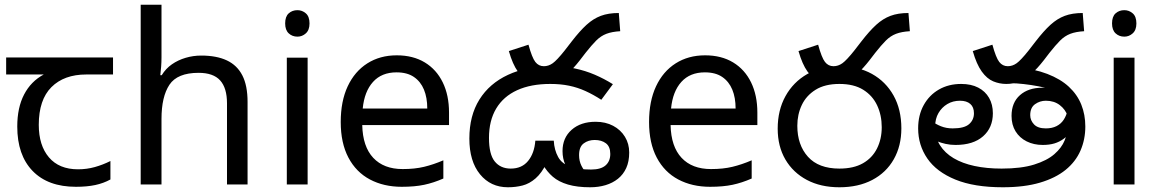

<svg xmlns="http://www.w3.org/2000/svg" viewBox="-20 -780 4903 812"><path d="M301 10Q183 10 118 -57Q53 -124 53 -245Q53 -325 82 -380.5Q111 -436 165 -465H6V-537H458V-465H345Q251 -465 197.5 -411.5Q144 -358 144 -252Q144 -165 187 -114.5Q230 -64 310 -64Q347 -64 381 -73.5Q415 -83 447 -99V-21Q418 -5 383 2.5Q348 10 301 10Z M663 -537Q663 -518 661.5 -498Q660 -478 658 -462H664Q681 -490 707 -508Q733 -526 765 -535.5Q797 -545 831 -545Q896 -545 939.5 -524.5Q983 -504 1005 -461Q1027 -418 1027 -349V0H940V-343Q940 -408 911 -440Q882 -472 820 -472Q730 -472 696.5 -421.5Q663 -371 663 -277V0H575V-760H663Z M1281 -536V0H1193V-536ZM1238 -737Q1258 -737 1273.5 -723.5Q1289 -710 1289 -681Q1289 -653 1273.5 -639Q1258 -625 1238 -625Q1216 -625 1201 -639Q1186 -653 1186 -681Q1186 -710 1201 -723.5Q1216 -737 1238 -737Z M1658 -546Q1727 -546 1776.5 -516Q1826 -486 1852.5 -431.5Q1879 -377 1879 -304V-251H1512Q1514 -160 1558.5 -112.5Q1603 -65 1683 -65Q1734 -65 1773.5 -74.5Q1813 -84 1855 -102V-25Q1814 -7 1774 1.5Q1734 10 1679 10Q1603 10 1544.5 -21Q1486 -52 1453.5 -113.5Q1421 -175 1421 -264Q1421 -352 1450.5 -415Q1480 -478 1533.5 -512Q1587 -546 1658 -546ZM1657 -474Q1594 -474 1557.5 -433.5Q1521 -393 1514 -321H1787Q1787 -367 1773 -401Q1759 -435 1730.5 -454.5Q1702 -474 1657 -474Z M2274 -425Q2245 -425 2218.5 -436Q2192 -447 2170 -477.5Q2148 -508 2132 -564L2215 -591Q2230 -536 2244 -518Q2258 -500 2280 -500Q2300 -500 2317.5 -512.5Q2335 -525 2367 -565L2398 -605Q2432 -649 2460.5 -675Q2489 -701 2521 -713Q2553 -725 2597 -725L2603 -648Q2568 -646 2544.5 -637Q2521 -628 2501.5 -608.5Q2482 -589 2456 -556L2433 -526Q2405 -490 2380 -468Q2355 -446 2329.5 -435.5Q2304 -425 2274 -425ZM2476 12Q2421 12 2382 0.5Q2343 -11 2318 -32.5Q2293 -54 2276 -84L2292 -91Q2271 -48 2245 -25.5Q2219 -3 2190 4.5Q2161 12 2128 12Q2055 12 2010 -43Q1965 -98 1965 -194Q1965 -291 2007.5 -359Q2050 -427 2128.5 -463.5Q2207 -500 2313 -500Q2366 -500 2411 -490.5Q2456 -481 2495.5 -464Q2535 -447 2572 -424L2523 -358Q2489 -380 2456 -395Q2423 -410 2387 -417.5Q2351 -425 2307 -425Q2225 -425 2167 -398.5Q2109 -372 2078.5 -321Q2048 -270 2048 -197Q2048 -127 2072.5 -97Q2097 -67 2140 -67Q2187 -67 2213.5 -99.5Q2240 -132 2244 -185H2322Q2324 -146 2340.5 -116Q2357 -86 2393 -76Q2410 -69 2431.5 -66Q2453 -63 2480 -63Q2521 -63 2541 -80.5Q2561 -98 2561 -129Q2561 -160 2542.5 -174Q2524 -188 2495 -188Q2468 -188 2448.5 -173.5Q2429 -159 2429 -124Q2429 -99 2439 -79Q2449 -59 2463 -46L2397 -35Q2383 -57 2371 -83Q2359 -109 2359 -141Q2359 -197 2397.5 -231Q2436 -265 2499 -265Q2541 -265 2573 -248Q2605 -231 2623 -201.5Q2641 -172 2641 -135Q2641 -97 2628.5 -69.5Q2616 -42 2593.5 -24Q2571 -6 2541 3Q2511 12 2476 12Z M2962 -546Q3031 -546 3080.5 -516Q3130 -486 3156.5 -431.5Q3183 -377 3183 -304V-251H2816Q2818 -160 2862.5 -112.5Q2907 -65 2987 -65Q3038 -65 3077.5 -74.5Q3117 -84 3159 -102V-25Q3118 -7 3078 1.5Q3038 10 2983 10Q2907 10 2848.5 -21Q2790 -52 2757.5 -113.5Q2725 -175 2725 -264Q2725 -352 2754.5 -415Q2784 -478 2837.5 -512Q2891 -546 2962 -546ZM2961 -474Q2898 -474 2861.5 -433.5Q2825 -393 2818 -321H3091Q3091 -367 3077 -401Q3063 -435 3034.5 -454.5Q3006 -474 2961 -474Z M3499 -425Q3470 -425 3443.5 -436Q3417 -447 3395 -477.5Q3373 -508 3357 -564L3440 -591Q3455 -536 3469 -518Q3483 -500 3505 -500Q3525 -500 3542.5 -512.5Q3560 -525 3592 -565L3623 -605Q3657 -649 3685.5 -675Q3714 -701 3746 -713Q3778 -725 3822 -725L3828 -648Q3793 -646 3769.5 -637Q3746 -628 3726.5 -608.5Q3707 -589 3681 -556L3658 -526Q3630 -490 3605 -468Q3580 -446 3554.5 -435.5Q3529 -425 3499 -425ZM3269 -236Q3269 -314 3302 -373.5Q3335 -433 3393.5 -466.5Q3452 -500 3530 -500Q3609 -500 3667.5 -467.5Q3726 -435 3759 -376Q3792 -317 3792 -237Q3792 -163 3760 -106.5Q3728 -50 3669 -19Q3610 12 3530 12Q3451 12 3392.5 -19Q3334 -50 3301.5 -105.5Q3269 -161 3269 -236ZM3352 -248Q3352 -167 3397 -117Q3442 -67 3530 -67Q3590 -67 3629.5 -89.5Q3669 -112 3689 -152Q3709 -192 3709 -242Q3709 -293 3689.5 -334.5Q3670 -376 3630.5 -400.5Q3591 -425 3530 -425Q3469 -425 3429.5 -400.5Q3390 -376 3371 -336Q3352 -296 3352 -248Z M4221 12Q4100 12 4020.5 -20.5Q3941 -53 3902 -109.5Q3863 -166 3863 -237Q3863 -293 3886.5 -335.5Q3910 -378 3951 -401.5Q3992 -425 4045 -425Q4087 -425 4117 -409.5Q4147 -394 4163 -366Q4179 -338 4179 -301Q4179 -240 4137.5 -203.5Q4096 -167 4021 -167Q3999 -167 3979 -171.5Q3959 -176 3942 -183Q3925 -190 3910 -199L3917 -270Q3937 -255 3959.5 -246Q3982 -237 4009 -237Q4058 -237 4078.5 -255Q4099 -273 4099 -301Q4099 -327 4083.5 -340.5Q4068 -354 4040 -354Q4010 -354 3986.5 -340Q3963 -326 3949 -302Q3935 -278 3935 -246V-241Q3935 -198 3955.5 -165.5Q3976 -133 4013 -111Q4050 -89 4101.5 -78Q4153 -67 4216 -67Q4299 -67 4353.5 -84Q4408 -101 4439 -128Q4470 -155 4482.5 -186Q4495 -217 4495 -246V-290Q4486 -317 4462 -335.5Q4438 -354 4403 -354Q4378 -354 4357.5 -339.5Q4337 -325 4337 -293Q4337 -271 4353 -254Q4369 -237 4403 -237Q4429 -237 4448 -246.5Q4467 -256 4478.5 -273.5Q4490 -291 4495 -314L4511 -224Q4496 -206 4478.5 -193Q4461 -180 4439.5 -173.5Q4418 -167 4390 -167Q4352 -167 4322 -182Q4292 -197 4275 -224.5Q4258 -252 4258 -290Q4258 -346 4293.5 -377.5Q4329 -409 4388 -409Q4394 -409 4401.5 -408Q4409 -407 4418 -405Q4427 -403 4435 -400L4423 -399Q4403 -409 4372 -415Q4341 -421 4309.5 -424.5Q4278 -428 4256 -428L4276 -496Q4353 -489 4409 -467.5Q4465 -446 4500.5 -413Q4536 -380 4553 -337.5Q4570 -295 4570 -245Q4570 -190 4549.5 -143Q4529 -96 4486.5 -61.5Q4444 -27 4378 -7.5Q4312 12 4221 12ZM4236 -425Q4207 -425 4180.5 -436Q4154 -447 4132 -477.5Q4110 -508 4094 -564L4177 -591Q4192 -536 4206 -518Q4220 -500 4242 -500Q4262 -500 4279.5 -512.5Q4297 -525 4329 -565L4360 -605Q4394 -649 4422.5 -675Q4451 -701 4483 -713Q4515 -725 4559 -725L4565 -648Q4530 -646 4506.5 -637Q4483 -628 4463.5 -608.5Q4444 -589 4418 -556L4395 -526Q4367 -490 4342 -468Q4317 -446 4291.5 -435.5Q4266 -425 4236 -425Z M4778 -536V0H4690V-536ZM4735 -737Q4755 -737 4770.5 -723.5Q4786 -710 4786 -681Q4786 -653 4770.5 -639Q4755 -625 4735 -625Q4713 -625 4698 -639Q4683 -653 4683 -681Q4683 -710 4698 -723.5Q4713 -737 4735 -737Z"/></svg>

Font: ltelugu05
Style: Book
Weight: 400
Designer: Jelle Bosma - Monotype Design Team
Foundry: Monotype Imaging Inc.
Version: Version 2.003